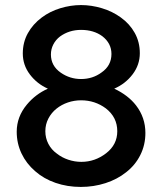

<svg xmlns="http://www.w3.org/2000/svg" viewBox="-20 -730 641 758"><path d="M517 -314Q486 -354 431 -380Q475 -399 503.5 -436.5Q532 -474 532 -520Q532 -564 512 -600Q492 -636 457 -661Q424 -685 382.5 -697.5Q341 -710 300 -710Q259 -710 218 -697.5Q177 -685 145 -661Q110 -635 90 -599Q70 -563 70 -519Q70 -473 98 -436Q126 -399 169 -380Q120 -358 86 -317Q46 -269 46 -210Q46 -164 65 -124Q84 -84 119 -54Q153 -24 199.5 -8Q246 8 299 8Q350 8 396.5 -7Q443 -22 478 -50Q514 -78 534 -118Q554 -158 554 -205Q554 -266 517 -314ZM217 -586Q253 -612 300 -612Q350 -612 384 -587Q420 -559 420 -517Q420 -471 381 -444Q346 -418 300 -418Q256 -418 220 -443Q181 -470 181 -515Q181 -536 190.5 -554.5Q200 -573 217 -586ZM399 -125Q355 -91 301 -91Q275 -91 249.5 -99.5Q224 -108 204 -124Q183 -139 171 -162Q159 -185 159 -212Q159 -239 171 -262Q183 -285 203 -301Q223 -317 248 -325.5Q273 -334 300 -334Q355 -334 398 -302Q443 -267 443 -212Q443 -159 399 -125Z"/></svg>

Font: RT Raleway SemiBold
Style: Regular
Weight: 400
Designer: Matt McInerney, Pablo Impallari, Rodrigo Fuenzalida — Edited by Milan Moffatt in April 2016
Foundry: Matt McInerney, Pablo Impallari, Rodrigo Fuenzalida — Edited by Milan Moffatt in April 2016
Version: Version 3.001